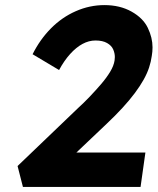

<svg xmlns="http://www.w3.org/2000/svg" viewBox="-20 -734 619 754"><path d="M70 0 49 -82 288 -311Q308 -329 331 -353Q354 -377 376 -402.5Q398 -428 412.5 -452Q427 -476 430 -497Q431 -504 431 -510Q431 -525 424.5 -540Q418 -555 400.5 -565Q383 -575 355 -575Q329 -575 304 -561.5Q279 -548 255.5 -522Q232 -496 212 -459L108 -521Q137 -579 180 -622.5Q223 -666 277.5 -690Q332 -714 390 -714Q451 -714 496.5 -688.5Q542 -663 560.5 -624.5Q579 -586 579 -548Q579 -531 576 -514Q573 -492 565.5 -469Q558 -446 544 -421Q530 -396 509.5 -368.5Q489 -341 461 -310.5Q433 -280 398 -247L280 -135H551L532 0Z"/></svg>

Font: Lexend SemBd
Style: Italic
Weight: 600
Italic angle: -8.13011°
Designer: Bonnie Shaver-Troup, Thomas Jockin
Foundry: Lexend
Version: Version 1.007